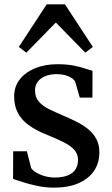

<svg xmlns="http://www.w3.org/2000/svg" viewBox="-20 -851 513 882"><path d="M228 11Q189.5 11 152.5 3.2Q115.5 -4.5 86.2 -14Q57 -23.5 40 -29L40.5 -156H103.5L123 -79.5Q129 -69 145.8 -58.8Q162.5 -48.5 185 -42Q207.5 -35.5 231 -35.5Q268 -35.5 292 -45.5Q316 -55.5 327.2 -73.8Q338.5 -92 338.5 -116Q338.5 -143.5 321.2 -162.8Q304 -182 270.8 -198.5Q237.5 -215 190.5 -234Q143.5 -253 111 -276.8Q78.5 -300.5 61.8 -332.8Q45 -365 45 -408.5Q45 -453.5 71 -486.5Q97 -519.5 142 -537.8Q187 -556 243.5 -556Q287 -556 318.2 -549.8Q349.5 -543.5 370.8 -536.2Q392 -529 405 -526L404.5 -402.5H346.5L325.5 -475.5Q320.5 -485 308.5 -493Q296.5 -501 279 -505.8Q261.5 -510.5 240.5 -510.5Q212 -510.5 189.5 -501.8Q167 -493 154 -476.2Q141 -459.5 141 -436Q141 -404 158.8 -383.8Q176.5 -363.5 205.5 -349.5Q234.5 -335.5 267 -321.5Q299 -308 329.2 -293Q359.5 -278 383.8 -258.8Q408 -239.5 422.2 -213.2Q436.5 -187 436.5 -150Q436.5 -102.5 412 -66.2Q387.5 -30 341 -9.5Q294.5 11 228 11ZM101 -609 66.5 -635.5 194.5 -831H278.5L406.5 -635.5L372 -609L236.5 -747.5Z"/></svg>

Font: Merriweather 48pt Medium
Style: Regular
Weight: 500
Version: Version 2.100